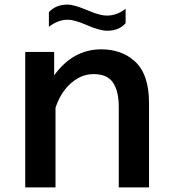

<svg xmlns="http://www.w3.org/2000/svg" viewBox="-20 -791 760 836"><path d="M526.9 -689.9Q498.5 -657.2 446.8 -657.2Q414.1 -657.2 356.9 -682.1Q304.2 -705.1 275.4 -705.1Q232.4 -705.1 192.9 -674.3V-738.3Q223.6 -771 273.9 -771Q303.2 -771 363.8 -745.1Q414.6 -723.1 444.8 -723.1Q489.7 -723.1 526.9 -752.9ZM215.8 -564.9V-462.9Q297.9 -576.2 420.9 -576.2Q507.3 -576.2 564.5 -526.4Q628.9 -470.2 628.9 -342.8V24.9H497.1V-326.2Q497.1 -395.5 471.2 -432.6Q446.3 -468.3 387.2 -468.3Q326.7 -468.3 277.3 -417.5Q241.2 -380.4 221.7 -321.8V24.9H89.8V-564.9Z"/></svg>

Font: BIZ UDPGothic
Style: Bold
Weight: 700
Designer: TypeBank Co., Ltd.
Foundry: Morisawa Inc.
Version: Version 1.051